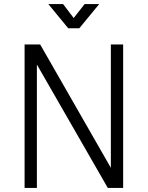

<svg xmlns="http://www.w3.org/2000/svg" viewBox="-20 -917 721 937"><path d="M100 0V-700H176L552 -44H521V-700H581V0H506L129 -656H160V0ZM313 -779 216 -897H288L367 -793L312 -794L393 -897H464L367 -779Z"/></svg>

Font: Inclusive Sans Light
Style: Regular
Weight: 300
Designer: Olivia King
Foundry: Olivia King
Version: Version 2.004